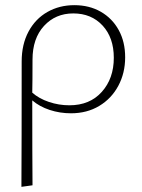

<svg xmlns="http://www.w3.org/2000/svg" viewBox="-20 -435 550 744"><path d="M465 -213Q465 -152 438.5 -102.5Q412 -53 364.5 -24.5Q317 4 255 4Q212 4 172.5 -9Q133 -22 105 -46Q105 173 106 283L63 289Q64 125 64 -197Q64 -263 90.5 -312.5Q117 -362 163.5 -388.5Q210 -415 268 -415Q326 -415 370.5 -389.5Q415 -364 440 -318.5Q465 -273 465 -213ZM421 -211Q421 -289 377.5 -336Q334 -383 264 -383Q195 -383 150.5 -334.5Q106 -286 106 -204Q106 -116 105 -76Q131 -53 169.5 -40Q208 -27 249 -27Q328 -27 374.5 -79Q421 -131 421 -211Z"/></svg>

Font: Ysabeau Light
Style: Regular
Weight: 300
Designer: Christian Thalmann (Catharsis Fonts)
Version: Version 0.003